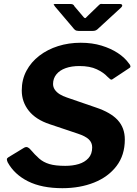

<svg xmlns="http://www.w3.org/2000/svg" viewBox="-20 -976 717 1006"><path d="M543 -574Q523 -596 487 -613Q451 -630 396 -630Q355 -630 324 -619Q293 -608 275.5 -586.5Q258 -565 258 -536Q258 -520 267 -506.5Q276 -493 292.5 -482.5Q309 -472 331 -465L482 -413Q560 -387 597 -346.5Q634 -306 634 -245Q634 -163 590.5 -106Q547 -49 473 -19.5Q399 10 307 10Q199 10 127 -26Q55 -62 20 -126Q16 -136 16 -141.5Q16 -147 24 -152L103 -200Q115 -208 124 -204.5Q133 -201 140 -192Q163 -165 185 -145.5Q207 -126 238.5 -116.5Q270 -107 322 -107Q361 -107 392.5 -116.5Q424 -126 443.5 -147.5Q463 -169 463 -204Q463 -229 445 -246Q427 -263 387 -276L241 -325Q168 -349 131 -395.5Q94 -442 94 -502Q94 -559 118.5 -605Q143 -651 186 -684Q229 -717 284.5 -734.5Q340 -752 403 -752Q463 -752 512 -737Q561 -722 597.5 -698Q634 -674 656 -643Q663 -635 663.5 -629Q664 -623 657 -619L568 -560Q563 -557 557 -561.5Q551 -566 543 -574ZM499 -950Q505 -956 509.5 -955.5Q514 -955 522 -955H608Q618 -955 620 -949.5Q622 -944 614 -936L490 -822Q485 -818 479.5 -816Q474 -814 465 -814H392Q380 -814 373.5 -819Q367 -824 363 -830L268 -942Q263 -949 261.5 -952Q260 -955 268 -955H349Q357 -955 362 -952.5Q367 -950 370 -943L415 -890Q424 -878 429 -882Q434 -886 444 -897Z"/></svg>

Font: Libre Franklin Thin
Style: Bold Italic
Weight: 700
Italic angle: -8°
Version: Version 3.000